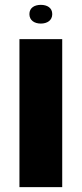

<svg xmlns="http://www.w3.org/2000/svg" viewBox="-20 -770 336 790"><path d="M148 -673C174 -673 195 -686 195 -712C195 -738 174 -750 148 -750C122 -750 101 -738 101 -712C101 -686 122 -673 148 -673ZM60 0H236V-609H60Z"/></svg>

Font: Noto Sans Hebrew Condensed Black
Style: Regular
Weight: 900
Width: 3
Designer: Monotype Design Team
Foundry: Monotype Imaging Inc.
Version: Version 2.004